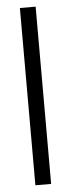

<svg xmlns="http://www.w3.org/2000/svg" viewBox="-52 -739 280 765"><g transform="rotate(-5 88.0 -356.5)"><path d="M121 -711V-2H58V-711Z"/></g></svg>

Font: Fundamental  Brigade Scvhlank
Style: Regular
Weight: 100
Designer: Peter Wiegel, original typeface by Arno Drescher 1935
Foundry: Peter Wiegel
Version: Version 0.000 2012 initial release